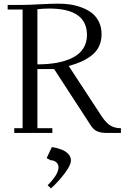

<svg xmlns="http://www.w3.org/2000/svg" viewBox="-20 -729 703 1053"><path d="M22 -676.8V-702.1H104Q136.7 -702.1 200.2 -705.6Q263.7 -709 297.9 -709Q331.5 -709 363.3 -704.6Q395 -700.2 427.2 -688.2Q459.5 -676.3 483.2 -658.2Q506.8 -640.1 522 -610.1Q537.1 -580.1 537.1 -542Q537.1 -502.9 522 -472.7Q506.8 -442.4 479.2 -422.4Q451.7 -402.3 423.1 -389.9Q394.5 -377.4 356.9 -367.2L537.1 -91.8Q563 -53.2 586.7 -39.6Q610.4 -25.9 643.1 -25.9V0H563Q534.2 0 513.7 -8.5Q493.2 -17.1 478 -41L276.9 -350.1H185.1V-25.9H267.1V0H58.1V-25.9H104V-676.8ZM185.1 -376Q244.6 -376 293 -385Q341.3 -394 378.7 -412.8Q416 -431.6 436.5 -463.1Q457 -494.6 457 -537.1Q457 -682.1 250 -682.1Q233.9 -682.1 217.8 -681.2Q201.7 -680.2 193.4 -679.2L185.1 -678.2ZM235.8 138.2 264.2 78.1Q271.5 78.1 286.9 81.8Q302.2 85.4 321.5 93Q340.8 100.6 355 116Q369.1 131.3 369.1 150.9Q369.1 176.3 335.2 221.2Q301.3 266.1 259.8 304.2L241.2 287.1Q300.8 227.5 300.8 189Q300.8 173.3 291.5 163.8Q282.2 154.3 273.7 152.1Q265.1 149.9 257.8 149.9Z"/></svg>

Font: Dehuti Alt
Style: Book
Weight: 400
Version: Version 1.2